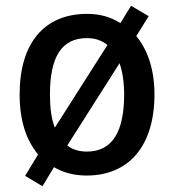

<svg xmlns="http://www.w3.org/2000/svg" viewBox="-20 -598 603 665"><path d="M515 -271C515 -356 492 -425 452 -473L495 -542L434 -578L397 -518C364 -539 326 -550 282 -550C135 -550 48 -451 48 -271C48 -182 70 -113 112 -63L67 11L127 47L167 -19C199 0 237 10 280 10C426 10 515 -92 515 -271ZM153 -271C153 -397 191 -466 281 -466C309 -466 333 -458 352 -442L170 -156C158 -185 153 -224 153 -271ZM410 -271C410 -145 371 -73 281 -73C254 -73 231 -80 213 -94L394 -379C404 -351 410 -314 410 -271Z"/></svg>

Font: Noto Sans Bengali SemiCondensed Medium
Style: Regular
Weight: 500
Width: 4
Designer: Joana Ranito - Universal Thirst; Jelle Bosma - Monotype Design Team
Foundry: Universal Thirst ehf.
Version: Version 3.000